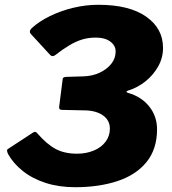

<svg xmlns="http://www.w3.org/2000/svg" viewBox="-20 -772 717 802"><path d="M109 -630Q99 -641 113 -655Q144 -683 189 -705Q234 -727 286 -739.5Q338 -752 391 -752Q520 -752 590.5 -702.5Q661 -653 661 -572Q661 -531 641 -495Q621 -459 588 -432.5Q555 -406 516 -394Q509 -392 508.5 -389Q508 -386 515 -384Q571 -368 603.5 -327Q636 -286 636 -232Q636 -149 592 -95Q548 -41 470.5 -15.5Q393 10 294 10Q226 10 170.5 -8Q115 -26 75.5 -57.5Q36 -89 14 -128Q6 -145 12 -149L116 -217Q123 -222 127.5 -221Q132 -220 135 -216Q175 -170 212 -150Q249 -130 302 -130Q340 -130 371.5 -143Q403 -156 421 -180Q439 -204 439 -235Q439 -258 426 -275Q413 -292 388.5 -301.5Q364 -311 332 -311L239 -313Q226 -313 227 -325L242 -443Q243 -451 260 -451L328 -453Q365 -454 395.5 -468Q426 -482 444.5 -505Q463 -528 463 -557Q463 -582 440.5 -598.5Q418 -615 381 -615Q348 -615 321.5 -606.5Q295 -598 268.5 -582Q242 -566 211 -542Q199 -533 190 -542L109 -630Z"/></svg>

Font: Libre Franklin ExtraBold
Style: Italic
Weight: 800
Italic angle: -8°
Designer: Pablo Impallari, Rodrigo Fuenzalida, Nhung Nguyen
Foundry: Impallari Type
Version: Version 3.000